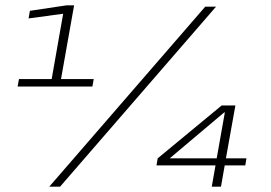

<svg xmlns="http://www.w3.org/2000/svg" viewBox="-20 -699 1015 719"><path d="M46 -375H326L331 -403H208.5L257.5 -679H229L92 -658.5L87 -630L216.5 -647.5L173.5 -403H51ZM164.5 0H205L789 -674H748.5ZM773 0H807.5L821.5 -79.5H898.5L903 -106H826L861.5 -304H810L570.5 -106L566 -79.5H787ZM615.5 -106 819.5 -278H822L791.5 -106Z"/></svg>

Font: Anybody SemiExpanded Light
Style: Italic
Weight: 300
Width: 6
Italic angle: -10°
Version: Version 1.113;gftools[0.9.25]